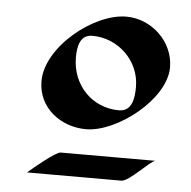

<svg xmlns="http://www.w3.org/2000/svg" viewBox="-42 -754 563 566"><g transform="rotate(5 239.5 -470.5)"><path d="M451 -574C451 -650 385 -712 310 -712C213 -712 77 -602 77 -501C77 -422 145 -371 220 -371C311 -371 451 -479 451 -574ZM152 -296C137 -296 73 -242 58 -229H337C360 -229 416 -293 432 -296ZM356 -508C356 -478 352 -435 312 -435C231 -435 172 -499 172 -579C172 -609 177 -647 215 -647C292 -647 356 -585 356 -508Z"/></g></svg>

Font: Fondamento
Style: Regular
Weight: 400
Designer: Astigmatic (AOETI)
Foundry: Astigmatic (AOETI)
Version: Version 1.001